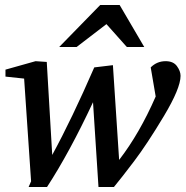

<svg xmlns="http://www.w3.org/2000/svg" viewBox="-20 -740 746 772"><path d="M706 -435Q706 -385 638.5 -272.5Q571 -160 519 -91.5Q467 -23 438 12H376L354 -329Q259 -126 169 12H95L105 -11L77 -424L2 -432V-460L123 -494L168 -491L190 -117Q269 -262 359 -469L434 -478L459 -97Q541 -203 606 -352L586 -469Q611 -494 646 -494Q677 -494 691.5 -474Q706 -454 706 -435ZM560 -551H490L408 -643L288 -551H218L383 -720H461Z"/></svg>

Font: Veleka
Style: Italic
Weight: 400
Italic angle: -12°
Designer: Stefan Peev, Context Ltd, 2016; SIL International, 1997-2014.
Foundry: Stefan Peev, Context Ltd, 2016
Version: Version 1.000